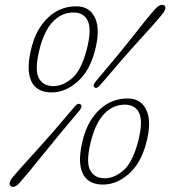

<svg xmlns="http://www.w3.org/2000/svg" viewBox="-20 -736 688 776"><path d="M288.5 -710.5Q343 -710.5 364.8 -662.5Q386.5 -614.5 362.5 -527Q341 -447 292 -404.8Q243 -362.5 189 -362.5Q126.5 -362.5 105.5 -410.2Q84.5 -458 109 -550Q128 -621.5 175.5 -666Q223 -710.5 288.5 -710.5ZM330 -533.5Q351.5 -616.5 335.2 -651Q319 -685.5 277 -685.5Q230.5 -685.5 195.8 -650.5Q161 -615.5 142 -545.5Q119 -458.5 135.5 -423.2Q152 -388 196 -388Q234 -388 270.8 -419.2Q307.5 -450.5 330 -533.5ZM387 -394.5Q371.5 -375 362 -383Q352 -389.5 368 -408Q465 -522.5 521.5 -594.8Q578 -667 606.5 -699Q629.5 -723.5 644.5 -713.5Q650.5 -708.5 647.5 -698.5Q644.5 -688.5 635.5 -678Q609.5 -646 546.5 -577.2Q483.5 -508.5 387 -394.5ZM280 -303Q294.5 -322 305.5 -314Q315.5 -307 300.5 -288.5Q208 -179 148.5 -104.8Q89 -30.5 60.5 1.5Q38 27 23 16Q16.5 11.5 19.5 1.2Q22.5 -9 31 -19.5Q58 -51.5 123 -122.8Q188 -194 280 -303ZM496 -338Q550.5 -338 572.2 -290Q594 -242 570 -154.5Q548.5 -74.5 499.5 -32.2Q450.5 10 396.5 10Q334 10 313 -37.8Q292 -85.5 316.5 -177.5Q335.5 -249 383 -293.5Q430.5 -338 496 -338ZM537.5 -161Q559 -244 542.8 -278.5Q526.5 -313 484.5 -313Q438 -313 403.2 -278Q368.5 -243 349.5 -173Q326.5 -86 343 -50.8Q359.5 -15.5 403.5 -15.5Q441.5 -15.5 478.2 -46.8Q515 -78 537.5 -161Z"/></svg>

Font: Fraunces 72pt SuperSoft Thin
Style: Italic
Weight: 100
Italic angle: -16°
Version: Version 1.000;[b76b70a41]